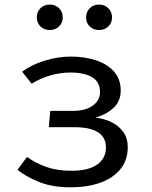

<svg xmlns="http://www.w3.org/2000/svg" viewBox="-20 -795 655 827"><path d="M196.4 -317.4H293.8Q348.2 -317.4 379.5 -340Q410.8 -362.6 410.8 -398.5Q410.8 -441.5 377.2 -462.1Q343.6 -482.6 282.6 -482.6Q241.5 -482.6 197.4 -470.3Q153.3 -457.9 116.4 -434.4L75.4 -486.2Q115.9 -516.4 172.6 -533.8Q229.2 -551.3 285.6 -551.3Q345.1 -551.3 393.8 -535.1Q442.6 -519 471.3 -486.4Q500 -453.8 500 -404.6Q500 -359.5 469 -330.5Q437.9 -301.5 390.8 -288.2Q427.7 -284.6 459.5 -269.2Q491.3 -253.8 510.8 -226.9Q530.3 -200 530.3 -161.5Q530.3 -104.6 498.2 -65.9Q466.2 -27.2 411 -7.7Q355.9 11.8 285.1 11.8Q205.6 11.8 149.5 -10.8Q93.3 -33.3 55.4 -63.6L96.4 -119Q134.4 -91.8 180.5 -75.6Q226.7 -59.5 287.7 -59.5Q362.1 -59.5 399.2 -86.7Q436.4 -113.8 436.4 -159.5Q436.4 -247.2 299 -247.2H190.3ZM194.9 -665.6Q170.3 -665.6 154.4 -681Q138.5 -696.4 138.5 -720Q138.5 -744.1 154.4 -759.7Q170.3 -775.4 194.9 -775.4Q217.9 -775.4 234.1 -759.7Q250.3 -744.1 250.3 -720Q250.3 -696.4 234.1 -681Q217.9 -665.6 194.9 -665.6ZM406.2 -665.6Q382.6 -665.6 366.7 -681Q350.8 -696.4 350.8 -720Q350.8 -744.1 366.7 -759.7Q382.6 -775.4 406.2 -775.4Q430.3 -775.4 446.4 -759.7Q462.6 -744.1 462.6 -720Q462.6 -696.4 446.4 -681Q430.3 -665.6 406.2 -665.6Z"/></svg>

Font: FiraCode Nerd Font
Style: Regular
Weight: 400
Designer: Carrois Corporate, Edenspiekermann AG, Nikita Prokopov
Foundry: Carrois Corporate, Edenspiekermann AG, Nikita Prokopov
Version: Version 6.002;Nerd Fonts 3.4.0